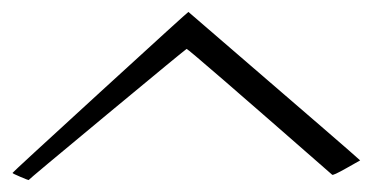

<svg xmlns="http://www.w3.org/2000/svg" viewBox="-20 -754 630 322"><path d="M293 -672Q292 -672 160 -562.5Q28 -453 28 -452Q27 -452 14 -457.5Q1 -463 1 -464Q1 -465 148 -599.5Q295 -734 296 -734Q584 -486 584 -485Q573 -479 561 -472Q538 -459 537 -461Q296 -672 293 -672Z"/></svg>

Font: KaTeX_Fraktur
Style: Bold
Weight: 700
Version: Version 1.1; ttfautohint (v1.3)